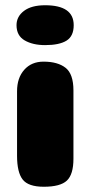

<svg xmlns="http://www.w3.org/2000/svg" viewBox="-20 -712 345 732"><path d="M43 -616Q43 -649 71.5 -670.5Q100 -692 152 -692Q261 -692 261 -616Q261 -574 233.5 -557Q206 -540 152 -540Q105 -540 74 -558Q43 -576 43 -616ZM260 -107Q260 -47 235 -23.5Q210 0 147 0Q88 0 66.5 -27.5Q45 -55 45 -118V-364Q45 -415 72.5 -446Q100 -477 146 -477Q200 -477 230 -453.5Q260 -430 260 -367Z"/></svg>

Font: Coiny 2.0
Style: Regular
Weight: 400
Version: Version 1.001 July 11, 2018